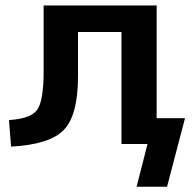

<svg xmlns="http://www.w3.org/2000/svg" viewBox="-20 -540 723 720"><path d="M13.7 -89.8Q94.7 -94.7 119.1 -127.9Q143.6 -161.1 143.6 -272.5V-519.5H567.4V-96.7H673.8L606.4 160.2H492.2L533.2 0H435.5V-419.9H272.5V-252.9Q272.5 -108.4 219.7 -53.2Q167 2 21.5 9.8Z"/></svg>

Font: GenEi M Gothic v2 Bold
Style: Regular
Weight: 700
Version: Version 2.0